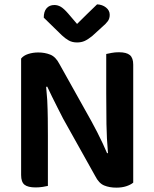

<svg xmlns="http://www.w3.org/2000/svg" viewBox="-20 -855 709 882"><path d="M200 -1Q193 1 176.5 3.5Q160 6 144 6Q108 6 92.5 -6.5Q77 -19 77 -51V-586Q88 -600 109.5 -607Q131 -614 156 -614Q186 -614 211 -604Q236 -594 253 -561L400 -298Q413 -274 426.5 -248Q440 -222 451.5 -197Q463 -172 472 -151L476 -152Q470 -220 469 -285Q468 -358 468 -427V-607Q477 -609 492.5 -612Q508 -615 526 -615Q561 -615 576.5 -602Q592 -589 592 -558V-16Q580 -6 560 0.5Q540 7 514 7Q483 7 458.5 -3Q434 -13 417 -47L270 -310Q258 -334 244.5 -360Q231 -386 219 -411Q207 -436 197 -457L192 -456Q195 -427 197 -395Q199 -353 199.5 -312Q200 -271 200 -233ZM334 -745Q355 -766 378.5 -789Q402 -812 426 -835Q450 -834 467 -820.5Q484 -807 484 -787Q484 -770 475.5 -758Q467 -746 448 -730L403 -689Q383 -673 368 -666.5Q353 -660 334 -660Q312 -660 296 -669Q280 -678 264 -693L181 -774Q181 -802 194 -817Q207 -832 230 -832Q245 -832 259 -824Q273 -816 293 -793Z"/></svg>

Font: Baloo Bhaijaan 2 SemiBold
Style: Regular
Weight: 600
Designer: Sanskriti Dholi, Noopur Datye and Ek Type
Foundry: Ek Type
Version: Version 1.700